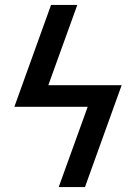

<svg xmlns="http://www.w3.org/2000/svg" viewBox="-20 -755 540 775"><path d="M323 0H217L334 -324H38L186 -735H292L175 -411H471Z"/></svg>

Font: Iosevka Semibold
Style: Italic
Weight: 600
Italic angle: -9°
Monospace: yes
Designer: Belleve Invis
Foundry: Belleve Invis
Version: Version 32.5.0; ttfautohint (v1.8.4)